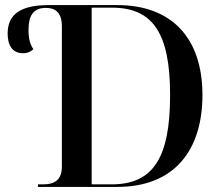

<svg xmlns="http://www.w3.org/2000/svg" viewBox="-20 -734 871 754"><path d="M129 0H441C663 0 775 -142 775 -361C775 -588 651 -714 441 -714H172C65 -714 10 -681 10 -602C10 -556 29 -525 70 -525C88 -525 101 -531 111 -541C99 -559 92 -579 92 -616C92 -669 108 -703 160 -703C192 -703 223 -690 223 -630V-80C223 -30 197 -10 150 -10H129ZM418 -10H340V-704H419C581 -704 648 -603 648 -361C648 -113 581 -10 418 -10Z"/></svg>

Font: Noto Serif Display Medium
Style: Regular
Weight: 500
Designer: Monotype Design Team
Foundry: Monotype Imaging Inc.
Version: Version 2.009